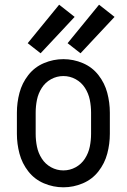

<svg xmlns="http://www.w3.org/2000/svg" viewBox="-20 -790 540 818"><path d="M153 -563 98 -606 232 -770 298 -718ZM323 -563 268 -606 402 -770 468 -718ZM250 8Q207 8 167 -9Q127 -26 100.5 -60Q74 -94 63 -135.5Q52 -177 52 -220V-310Q52 -353 63 -394.5Q74 -436 100.5 -470Q127 -504 167 -521Q207 -538 250 -538Q293 -538 333 -521Q373 -504 399.5 -470Q426 -436 437 -394.5Q448 -353 448 -310V-220Q448 -177 437 -135.5Q426 -94 399.5 -60Q373 -26 333 -9Q293 8 250 8ZM250 -64Q278 -64 302.5 -77.5Q327 -91 342 -114.5Q357 -138 362.5 -165Q368 -192 368 -220V-310Q368 -338 362.5 -365Q357 -392 342 -415.5Q327 -439 302.5 -452.5Q278 -466 250 -466Q222 -466 197.5 -452.5Q173 -439 158 -415.5Q143 -392 137.5 -365Q132 -338 132 -310V-220Q132 -192 137.5 -165Q143 -138 158 -114.5Q173 -91 197.5 -77.5Q222 -64 250 -64Z"/></svg>

Font: Iosevka SS01
Style: Regular
Weight: 400
Monospace: yes
Designer: Belleve Invis
Foundry: Belleve Invis
Version: 2.3.3; ttfautohint (v1.8.3)